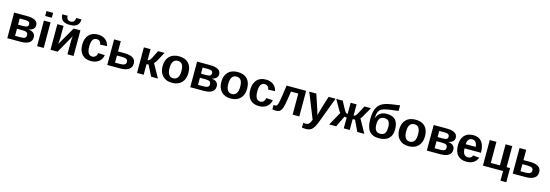

<svg xmlns="http://www.w3.org/2000/svg" viewBox="41 -2182 10966 3828"><g transform="rotate(15 5523.5 -268.0)"><path d="M331.5 -528.3Q561 -528.3 561 -396Q561 -350.1 529.8 -320.1Q498.5 -290 442.4 -279.8V-276.4Q507.8 -268.6 541.7 -236.8Q575.7 -205.1 575.7 -152.3Q575.7 -75.7 517.3 -37.8Q459 0 352.1 0H69.8V-528.3ZM207.5 -85.4H318.4Q382.8 -85.4 409.2 -101.8Q435.5 -118.2 435.5 -157.2Q435.5 -198.7 407.7 -215.3Q379.9 -231.9 313 -231.9H207.5ZM207.5 -442.9V-315.9H309.1Q368.7 -315.9 393.3 -330.1Q418 -344.2 418 -379.9Q418 -412.6 394.5 -427.7Q371.1 -442.9 315.4 -442.9Z M684.6 -623.5V-724.6H821.8V-623.5ZM684.6 0V-528.3H821.8V0Z M1089.8 -528.3V-291Q1089.8 -268.6 1086.4 -219.2Q1083 -169.9 1080.1 -150.9L1298.8 -528.3H1438V0H1311V-268.6Q1311 -293 1314.5 -328.6Q1317.9 -364.3 1320.8 -377.4L1108.4 0H961.9V-528.3ZM1204.1 -578.1Q1106.4 -578.1 1057.9 -618.2Q1009.3 -658.2 1005.4 -744.1H1114.7Q1119.6 -647 1204.1 -647Q1288.6 -647 1293.5 -744.1H1402.8Q1398.9 -657.7 1350.3 -617.9Q1301.8 -578.1 1204.1 -578.1Z M1797.4 9.8Q1677.2 9.8 1611.8 -61.8Q1546.4 -133.3 1546.4 -261.2Q1546.4 -392.1 1612.3 -465.1Q1678.2 -538.1 1799.3 -538.1Q1892.6 -538.1 1953.6 -491.2Q2014.6 -444.3 2030.3 -361.8L1892.1 -355Q1886.2 -395.5 1862.8 -419.7Q1839.4 -443.8 1796.4 -443.8Q1690.4 -443.8 1690.4 -266.6Q1690.4 -84 1798.3 -84Q1837.4 -84 1863.8 -108.6Q1890.1 -133.3 1896.5 -182.1L2034.2 -175.8Q2026.9 -121.6 1995.4 -79.1Q1963.9 -36.6 1912.6 -13.4Q1861.3 9.8 1797.4 9.8Z M2403.8 -315.9Q2518.6 -315.9 2577.6 -278.3Q2636.7 -240.7 2636.7 -160.6Q2636.7 -83 2576.4 -41.5Q2516.1 0 2404.3 0H2133.3V-528.3H2271V-315.9ZM2271 -85.4H2374.5Q2438 -85.4 2467.3 -103.3Q2496.6 -121.1 2496.6 -160.6Q2496.6 -197.8 2468.3 -214.8Q2439.9 -231.9 2375 -231.9H2271Z M2747.6 -528.3H2885.3V-301.8Q2905.8 -302.7 2915.5 -309.3Q2925.3 -315.9 2936.5 -330.8Q2947.8 -345.7 2961.7 -370.4Q2975.6 -395 3040.5 -528.3H3174.3L3073.7 -342.3Q3052.2 -302.2 3023.9 -278.8L3179.2 0H3039.1L2925.3 -223.6Q2910.2 -218.3 2885.3 -218.3V0H2747.6Z M3737.3 -264.6Q3737.3 -136.2 3666 -63.2Q3594.7 9.8 3468.8 9.8Q3345.2 9.8 3274.9 -63.5Q3204.6 -136.7 3204.6 -264.6Q3204.6 -392.1 3274.9 -465.1Q3345.2 -538.1 3471.7 -538.1Q3601.1 -538.1 3669.2 -467.5Q3737.3 -397 3737.3 -264.6ZM3593.8 -264.6Q3593.8 -358.9 3563 -401.4Q3532.2 -443.8 3473.6 -443.8Q3348.6 -443.8 3348.6 -264.6Q3348.6 -176.3 3379.2 -130.1Q3409.7 -84 3467.3 -84Q3593.8 -84 3593.8 -264.6Z M4107.9 -528.3Q4337.4 -528.3 4337.4 -396Q4337.4 -350.1 4306.2 -320.1Q4274.9 -290 4218.8 -279.8V-276.4Q4284.2 -268.6 4318.1 -236.8Q4352.1 -205.1 4352.1 -152.3Q4352.1 -75.7 4293.7 -37.8Q4235.4 0 4128.4 0H3846.2V-528.3ZM3983.9 -85.4H4094.7Q4159.2 -85.4 4185.5 -101.8Q4211.9 -118.2 4211.9 -157.2Q4211.9 -198.7 4184.1 -215.3Q4156.2 -231.9 4089.4 -231.9H3983.9ZM3983.9 -442.9V-315.9H4085.4Q4145 -315.9 4169.7 -330.1Q4194.3 -344.2 4194.3 -379.9Q4194.3 -412.6 4170.9 -427.7Q4147.5 -442.9 4091.8 -442.9Z M4949.7 -264.6Q4949.7 -136.2 4878.4 -63.2Q4807.1 9.8 4681.2 9.8Q4557.6 9.8 4487.3 -63.5Q4417 -136.7 4417 -264.6Q4417 -392.1 4487.3 -465.1Q4557.6 -538.1 4684.1 -538.1Q4813.5 -538.1 4881.6 -467.5Q4949.7 -397 4949.7 -264.6ZM4806.2 -264.6Q4806.2 -358.9 4775.4 -401.4Q4744.6 -443.8 4686 -443.8Q4561 -443.8 4561 -264.6Q4561 -176.3 4591.6 -130.1Q4622.1 -84 4679.7 -84Q4806.2 -84 4806.2 -264.6Z M5265.6 9.8Q5145.5 9.8 5080.1 -61.8Q5014.6 -133.3 5014.6 -261.2Q5014.6 -392.1 5080.6 -465.1Q5146.5 -538.1 5267.6 -538.1Q5360.8 -538.1 5421.9 -491.2Q5482.9 -444.3 5498.5 -361.8L5360.4 -355Q5354.5 -395.5 5331.1 -419.7Q5307.6 -443.8 5264.6 -443.8Q5158.7 -443.8 5158.7 -266.6Q5158.7 -84 5266.6 -84Q5305.7 -84 5332 -108.6Q5358.4 -133.3 5364.7 -182.1L5502.4 -175.8Q5495.1 -121.6 5463.6 -79.1Q5432.1 -36.6 5380.9 -13.4Q5329.6 9.8 5265.6 9.8Z M5959.5 0V-435.5H5808.1Q5782.2 -244.1 5766.8 -170.9Q5751.5 -97.7 5733.9 -60.3Q5716.3 -22.9 5689.5 -6.6Q5662.6 9.8 5617.2 9.8Q5599.6 9.8 5576.4 7.8Q5553.2 5.9 5542 3.4V-89.8Q5554.2 -85.4 5575.2 -85.4Q5602.5 -85.4 5616.9 -110.8Q5631.3 -136.2 5645.8 -210.4Q5660.2 -284.7 5693.4 -528.3H6097.2V0Z M6292 207.5Q6242.7 207.5 6205.6 201.2V103.5Q6231.4 107.4 6252.9 107.4Q6282.2 107.4 6301.5 98.1Q6320.8 88.9 6336.2 67.4Q6351.6 45.9 6370.6 -5.4L6161.6 -528.3H6306.6L6389.6 -280.8Q6409.2 -227.5 6439 -117.7L6451.2 -164.1L6482.9 -278.8L6561 -528.3H6704.6L6495.6 27.8Q6453.6 129.4 6408.4 168.5Q6363.3 207.5 6292 207.5Z M7015.1 -223.1Q6982.9 -223.1 6967.8 -228.5L6858.9 0H6713.9L6869.1 -278.8Q6852.1 -293 6824.2 -342.3L6718.8 -528.3H6852.5L6918.9 -402.8Q6939.9 -362.3 6955.3 -339.6Q6970.7 -316.9 6982.9 -307.4Q6995.1 -297.9 7015.1 -296.9V-528.3H7138.2V-296.9Q7157.7 -297.9 7169.9 -307.1Q7182.1 -316.4 7197 -338.1Q7211.9 -359.9 7234.4 -402.8L7300.8 -528.3H7434.6L7329.1 -342.3Q7303.7 -294.9 7284.2 -278.8L7439.5 0H7294.4L7185.5 -228.5Q7172.9 -223.1 7138.2 -223.1V0H7015.1Z M7865.7 -244.6Q7865.7 -328.6 7838.4 -367.9Q7811 -407.2 7749 -407.2Q7683.6 -407.2 7652.6 -367.9Q7621.6 -328.6 7621.6 -244.6Q7621.6 -163.1 7650.9 -123.5Q7680.2 -84 7740.7 -84Q7808.1 -84 7836.9 -123Q7865.7 -162.1 7865.7 -244.6ZM7771.5 -501.5Q7894 -501.5 7951.7 -437.7Q8009.3 -374 8009.3 -246.1Q8009.3 -116.7 7940.4 -53.5Q7871.6 9.8 7740.7 9.8Q7605.5 9.8 7541.3 -69.1Q7477.1 -147.9 7477.1 -310.5Q7477.1 -393.6 7489.5 -456.5Q7502 -519.5 7529.1 -564.7Q7556.2 -609.9 7599.1 -640.4Q7642.1 -670.9 7707.3 -689.5Q7772.5 -708 7981.4 -733.4V-618.7Q7877.4 -607.9 7780 -592.3Q7682.6 -576.7 7639.9 -551.5Q7597.2 -526.4 7578.6 -479.5Q7560.1 -432.6 7557.6 -348.1Q7607.9 -501.5 7771.5 -501.5Z M8620.6 -264.6Q8620.6 -136.2 8549.3 -63.2Q8478 9.8 8352.1 9.8Q8228.5 9.8 8158.2 -63.5Q8087.9 -136.7 8087.9 -264.6Q8087.9 -392.1 8158.2 -465.1Q8228.5 -538.1 8355 -538.1Q8484.4 -538.1 8552.5 -467.5Q8620.6 -397 8620.6 -264.6ZM8477.1 -264.6Q8477.1 -358.9 8446.3 -401.4Q8415.5 -443.8 8356.9 -443.8Q8231.9 -443.8 8231.9 -264.6Q8231.9 -176.3 8262.5 -130.1Q8293 -84 8350.6 -84Q8477.1 -84 8477.1 -264.6Z M8991.2 -528.3Q9220.7 -528.3 9220.7 -396Q9220.7 -350.1 9189.5 -320.1Q9158.2 -290 9102.1 -279.8V-276.4Q9167.5 -268.6 9201.4 -236.8Q9235.4 -205.1 9235.4 -152.3Q9235.4 -75.7 9177 -37.8Q9118.7 0 9011.7 0H8729.5V-528.3ZM8867.2 -85.4H8978Q9042.5 -85.4 9068.8 -101.8Q9095.2 -118.2 9095.2 -157.2Q9095.2 -198.7 9067.4 -215.3Q9039.6 -231.9 8972.7 -231.9H8867.2ZM8867.2 -442.9V-315.9H8968.8Q9028.3 -315.9 9053 -330.1Q9077.6 -344.2 9077.6 -379.9Q9077.6 -412.6 9054.2 -427.7Q9030.8 -442.9 8975.1 -442.9Z M9547.4 9.8Q9428.2 9.8 9364.3 -60.8Q9300.3 -131.3 9300.3 -266.6Q9300.3 -397.5 9365.2 -467.8Q9430.2 -538.1 9549.3 -538.1Q9663.1 -538.1 9723.1 -462.6Q9783.2 -387.2 9783.2 -241.7V-237.8H9444.3Q9444.3 -160.6 9472.9 -121.3Q9501.5 -82 9554.2 -82Q9627 -82 9646 -145L9775.4 -133.8Q9719.2 9.8 9547.4 9.8ZM9547.4 -451.7Q9499 -451.7 9472.9 -418Q9446.8 -384.3 9445.3 -323.7H9650.4Q9646.5 -387.7 9619.6 -419.7Q9592.8 -451.7 9547.4 -451.7Z M9887.2 0V-528.3H10024.9V-92.8H10213.9V-528.3H10351.6V-92.8H10422.9V199.2H10303.2V0Z M10772.5 -315.9Q10887.2 -315.9 10946.3 -278.3Q11005.4 -240.7 11005.4 -160.6Q11005.4 -83 10945.1 -41.5Q10884.8 0 10772.9 0H10502V-528.3H10639.6V-315.9ZM10639.6 -85.4H10743.2Q10806.6 -85.4 10835.9 -103.3Q10865.2 -121.1 10865.2 -160.6Q10865.2 -197.8 10836.9 -214.8Q10808.6 -231.9 10743.7 -231.9H10639.6Z"/></g></svg>

Font: Liberation Sans
Style: Bold
Weight: 700
Designer: Steve Matteson
Foundry: Ascender Corporation
Version: Version 2.1.5